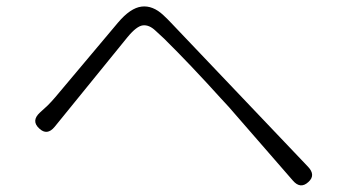

<svg xmlns="http://www.w3.org/2000/svg" viewBox="-20 -638 1040 583"><path d="M916 -85Q892 -63 869 -90L675 -313Q663 -326 651 -339Q558 -442 478 -521Q465 -533 452 -545Q433 -563 414 -561Q395 -559 367 -525L146 -253Q123 -225 99 -248Q74 -271 101 -296L125 -318Q137 -330 148 -343L338 -569Q376 -614 410 -618Q444 -622 476 -592Q490 -579 503 -565L915 -132Q940 -106 916 -85Z"/></svg>

Font: Resource Han Rounded KR Light
Style: Regular
Weight: 300
Designer: Cyano Hao (round all glyphs); Ryoko NISHIZUKA 西塚涼子 (kana, bopomofo & ideographs); Paul D. Hunt (Latin, Greek & Cyrillic)
Foundry: Cyano Hao
Version: 0.990